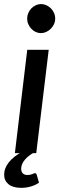

<svg xmlns="http://www.w3.org/2000/svg" viewBox="-44 -756 302 948"><path d="M0 0ZM196.5 -510 135 0H29.5L90.5 -510ZM228.5 -664Q228.5 -649.5 222.5 -636.5Q216.5 -623.5 206.5 -613.8Q196.5 -604 184 -598.2Q171.5 -592.5 158 -592.5Q144.5 -592.5 132.2 -598.2Q120 -604 110.8 -613.8Q101.5 -623.5 95.8 -636.5Q90 -649.5 90 -664Q90 -678.5 95.8 -691.8Q101.5 -705 111 -714.8Q120.5 -724.5 133 -730.2Q145.5 -736 158.5 -736Q172 -736 184.8 -730.2Q197.5 -724.5 207.2 -714.8Q217 -705 222.8 -692Q228.5 -679 228.5 -664ZM127.5 99Q135 99 137 106L148.5 146Q132.5 157.5 109.2 164.5Q86 171.5 61 171.5Q20 171.5 -1.8 153.8Q-23.5 136 -23.5 107Q-23.5 74 0 45Q23.5 16 65 -6.5L119 0Q108.5 6 98.2 14Q88 22 79.5 31.8Q71 41.5 65.8 53Q60.5 64.5 60.5 77.5Q60.5 91.5 68.5 99.8Q76.5 108 91 108Q100 108 106 106.5Q112 105 116 103.5Q120 102 122.5 100.5Q125 99 127.5 99Z"/></svg>

Font: Lato Semibold
Style: Italic
Weight: 600
Italic angle: -7°
Designer: Lukasz Dziedzic
Foundry: tyPoland Lukasz Dziedzic
Version: Version 2.006; 2014-01-15